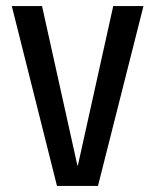

<svg xmlns="http://www.w3.org/2000/svg" viewBox="-20 -615 519 635"><path d="M168.5 0H304L454.5 -595H354.5L237.5 -67.5H236L119 -595H19Z"/></svg>

Font: Anybody SemiCondensed
Style: Regular
Weight: 400
Width: 4
Version: Version 1.113;gftools[0.9.25]